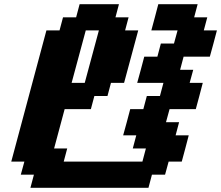

<svg xmlns="http://www.w3.org/2000/svg" viewBox="-20 -895 1054 915"><path d="M125 0H687.5L704.1 -62.5H766.6L783.7 -125H846.2Q852.1 -145.5 863 -187.3Q874 -229 879.4 -250H816.9L833.5 -312.5H771L788.1 -375H913.1Q918.9 -395.5 929.9 -437.3Q940.9 -479 946.3 -500H883.8L900.9 -562.5H838.4L855 -625H980Q985.8 -645.5 997.1 -687.3Q1008.3 -729 1013.7 -750H951.2L967.8 -812.5H905.3L921.9 -875H734.4Q729 -854 718 -812.5Q707 -771 701.2 -750H826.2L809.1 -687.5H746.6L730 -625H667.5Q662.1 -604 650.9 -562.3Q639.6 -520.5 633.8 -500H758.8L742.2 -437.5H679.7L663.1 -375H600.6Q595.2 -354 584 -312.3Q572.8 -270.5 566.9 -250H629.4L612.8 -187.5H675.3L658.7 -125H283.7L300.3 -187.5H237.8L288.1 -375H413.1L429.7 -437.5H492.2L508.8 -500H571.3Q582.5 -541.5 605 -625Q627.4 -708.5 638.7 -750H576.2L592.8 -812.5H530.3L546.9 -875H359.4L342.8 -812.5H280.3L263.7 -750H201.2Q173.3 -646 117.4 -437.5Q61.5 -229 33.7 -125H96.2L79.1 -62.5H141.6ZM383.8 -500H321.3Q332.5 -541.5 355 -625Q377.4 -708.5 388.7 -750H451.2Q439.9 -708.5 417.5 -625Q395 -541.5 383.8 -500Z"/></svg>

Font: Faithful 32x
Style: SemiboldOblique
Weight: 400
Foundry: Faithful Resource Pack
Version: Version 1.0; January 27, 2023